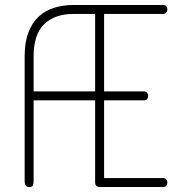

<svg xmlns="http://www.w3.org/2000/svg" viewBox="-20 -751 720 771"><path d="M398 -384H558Q566 -384 570.5 -378.5Q575 -373 575 -365Q575 -359 571 -353.5Q567 -348 558 -348H398V-36H635Q643 -36 647.5 -30.5Q652 -25 652 -17Q652 -11 648 -5.5Q644 0 635 0H380Q373 0 367.5 -4.5Q362 -9 362 -18V-348H115V-23Q115 -13 112 -6.5Q109 0 97 0Q87 0 83 -6.5Q79 -13 79 -23V-525Q79 -581 94 -620.5Q109 -660 135.5 -684.5Q162 -709 198 -720Q234 -731 275 -731H635Q644 -731 648 -725.5Q652 -720 652 -714Q652 -706 647.5 -700.5Q643 -695 635 -695H398ZM115 -384H362V-695H275Q200 -695 157.5 -654Q115 -613 115 -525Z"/></svg>

Font: AkaAcidDosis
Style: ExtraLight
Weight: 250
Designer: Edgar Tolentino, Pablo Impallari, Igino Marini, Aka-Acid
Foundry: Edgar Tolentino, Pablo Impallari, Igino Marini, Aka-Acid
Version: Version 1.007